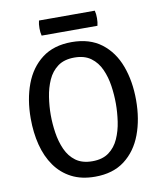

<svg xmlns="http://www.w3.org/2000/svg" viewBox="-92 -910 841 996"><g transform="rotate(-10 328.5 -412.0)"><path d="M156.5 -342Q156.5 -296 163.8 -248Q171 -200 189.2 -159Q207.5 -118 241.2 -93.2Q275 -68.5 328.5 -68.5Q381.5 -68.5 415.2 -93.2Q449 -118 467.2 -159Q485.5 -200 492.5 -248Q499.5 -296 499.5 -342Q499.5 -388 492.5 -435.8Q485.5 -483.5 467.2 -524.2Q449 -565 415.2 -589.8Q381.5 -614.5 328.5 -614.5Q275 -614.5 241.2 -589.8Q207.5 -565 189.2 -524.2Q171 -483.5 163.8 -435.8Q156.5 -388 156.5 -342ZM51 -342Q51 -442.5 81 -522.5Q111 -602.5 172.5 -649.2Q234 -696 328.5 -696Q423 -696 484.8 -649Q546.5 -602 576.2 -521.8Q606 -441.5 606 -342Q606 -241.5 576 -161.2Q546 -81 484.5 -34Q423 13 328.5 13Q257 13 204.8 -14Q152.5 -41 118.2 -89.5Q84 -138 67.5 -202.5Q51 -267 51 -342ZM181.5 -756Q179 -765.5 178 -774.5Q177 -783.5 177 -795Q177 -807 178 -816.2Q179 -825.5 181.5 -835.5H475.5Q478 -825.5 479 -816.8Q480 -808 480 -795.5Q480 -773.5 475.5 -756Z"/></g></svg>

Font: Signika Negative Light
Style: Regular
Weight: 400
Version: Version 2.001